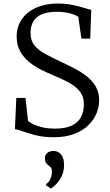

<svg xmlns="http://www.w3.org/2000/svg" viewBox="-20 -771 628 1094"><path d="M286 11Q229.5 11 185.5 0Q141.5 -11 111 -22.2Q80.5 -33.5 65 -35L73 -213H125L140 -82Q151.5 -71 174 -61Q196.5 -51 226.5 -44.5Q256.5 -38 291 -38Q351 -38 387.8 -55Q424.5 -72 441.2 -103.2Q458 -134.5 458 -177Q458 -221 434.2 -250.5Q410.5 -280 370 -301.8Q329.5 -323.5 279 -344Q247.5 -357 212.2 -374.8Q177 -392.5 145.8 -418Q114.5 -443.5 94.8 -479Q75 -514.5 75 -563Q75 -619 104.2 -661.2Q133.5 -703.5 186.5 -727.2Q239.5 -751 311 -751Q344.5 -751 374 -746.2Q403.5 -741.5 428 -735Q452.5 -728.5 470.8 -722.8Q489 -717 500 -715L494 -551H444L426 -675Q419 -681 401.5 -687.8Q384 -694.5 359.2 -699.2Q334.5 -704 306 -704Q255 -704 221.2 -690.8Q187.5 -677.5 170.8 -650.5Q154 -623.5 154 -583Q154 -540 176.5 -512.2Q199 -484.5 239 -463Q279 -441.5 331 -417Q368 -400 405.5 -380.5Q443 -361 474.8 -336Q506.5 -311 525.8 -277.5Q545 -244 545 -199Q545 -160.5 529 -123Q513 -85.5 481 -55.2Q449 -25 400.2 -7Q351.5 11 286 11ZM345 169Q345 209.5 328.5 238.8Q312 268 293.8 284.5Q275.5 301 270 303H269L242 284V278Q257 270.5 266.5 249.8Q276 229 276 206Q276 191 269.2 183Q262.5 175 255 170Q247.5 164.5 241.8 156.5Q236 148.5 236 133Q236 114.5 244.5 105Q253 95.5 264 92.2Q275 89 282 89H284Q312 89 328.5 109.5Q345 130 345 169Z"/></svg>

Font: Merriweather 7pt Light
Style: Regular
Weight: 300
Designer: Eben Sorkin
Foundry: Eben Sorkin
Version: Version 2.200;gftools[0.9.31]